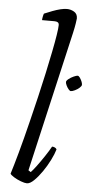

<svg xmlns="http://www.w3.org/2000/svg" viewBox="-56 -834 421 867"><g transform="rotate(5 154.5 -400.0)"><path d="M100 0Q90 0 72.5 -6.5Q55 -13 40.5 -22Q26 -31 23 -37Q28 -54 35.5 -78.5Q43 -103 51.5 -135Q60 -167 70 -204.5Q80 -242 90 -284Q103 -337 116.5 -393.5Q130 -450 141.5 -503.5Q153 -557 162 -602Q171 -647 176 -679Q181 -711 181 -724Q181 -733 175.5 -736.5Q170 -740 160 -740H104Q104 -746 106 -756Q108 -766 110 -770Q129 -778 147.5 -785Q166 -792 182.5 -796Q199 -800 212 -800Q229 -800 244.5 -791Q260 -782 260 -761Q260 -758 257 -738.5Q254 -719 248 -693L102 -59L113 -52Q122 -61 138 -82.5Q154 -104 171 -129.5Q188 -155 199 -175Q206 -175 212 -172Q218 -169 220 -164Q214 -143 200 -115Q186 -87 168 -61Q150 -35 132 -17.5Q114 0 100 0ZM261 -432Q257 -432 251 -439Q245 -446 240.5 -455.5Q236 -465 236 -471Q236 -477 246 -485Q256 -493 268.5 -498.5Q281 -504 286 -504Q291 -504 296 -497Q301 -490 305 -481Q309 -472 309 -465Q309 -459 300 -451Q291 -443 279.5 -437.5Q268 -432 261 -432Z"/></g></svg>

Font: Texturina Medium 12pt Thin
Style: Italic
Weight: 250
Italic angle: -11°
Version: Version 1.002